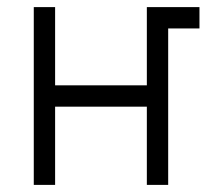

<svg xmlns="http://www.w3.org/2000/svg" viewBox="-20 -520 587 540"><path d="M75 0H135V-220H393V0H453V-500H393V-280H135V-500H75ZM453 -440H541V-500H453Z"/></svg>

Font: Unageo
Style: Light
Weight: 300
Designer: Richard Sepsi
Foundry: Richard Sepsi
Version: Version 2.000